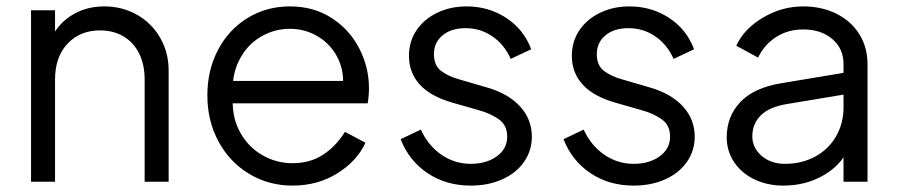

<svg xmlns="http://www.w3.org/2000/svg" viewBox="-20 -568 2808 600"><path d="M77 -536H152V-432L135 -436Q155 -488 200.5 -518Q246 -548 306 -548Q362 -548 408 -522Q454 -496 480.5 -450Q507 -404 507 -348V0H432V-319Q432 -367 414.5 -401.5Q397 -436 365.5 -454.5Q334 -473 293 -473Q230 -473 191 -431.5Q152 -390 152 -319V0H77Z M628 -270Q628 -349 661.5 -412.5Q695 -476 754 -512Q813 -548 886 -548Q960 -548 1016 -512Q1072 -476 1102.5 -417Q1133 -358 1133 -293Q1133 -268 1129 -245H676V-315H1086L1050 -285Q1058 -338 1037.5 -382.5Q1017 -427 976 -452.5Q935 -478 886 -478Q836 -478 793 -452Q750 -426 726.5 -378Q703 -330 708 -269Q703 -207 728 -159Q753 -111 797.5 -84.5Q842 -58 894 -58Q949 -58 989.5 -84.5Q1030 -111 1058 -156L1122 -122Q1096 -65 1034.5 -26.5Q973 12 894 12Q820 12 759 -24.5Q698 -61 663 -125.5Q628 -190 628 -270Z M1232 -133 1295 -163Q1318 -113 1359.5 -84.5Q1401 -56 1451 -56Q1500 -56 1532.5 -79.5Q1565 -103 1565 -141Q1565 -177 1538.5 -195.5Q1512 -214 1475 -224L1398 -246Q1326 -266 1292 -303.5Q1258 -341 1258 -393Q1258 -439 1282 -474Q1306 -509 1347 -528.5Q1388 -548 1438 -548Q1507 -548 1562 -512Q1617 -476 1640 -414L1576 -384Q1556 -429 1518.5 -454.5Q1481 -480 1435 -480Q1390 -480 1363 -457.5Q1336 -435 1336 -399Q1336 -363 1359 -346Q1382 -329 1415 -320L1504 -294Q1569 -275 1605.5 -235Q1642 -195 1642 -141Q1642 -97 1617.5 -62Q1593 -27 1549.5 -7.5Q1506 12 1451 12Q1374 12 1316 -27Q1258 -66 1232 -133Z M1741 -133 1804 -163Q1827 -113 1868.5 -84.5Q1910 -56 1960 -56Q2009 -56 2041.5 -79.5Q2074 -103 2074 -141Q2074 -177 2047.5 -195.5Q2021 -214 1984 -224L1907 -246Q1835 -266 1801 -303.5Q1767 -341 1767 -393Q1767 -439 1791 -474Q1815 -509 1856 -528.5Q1897 -548 1947 -548Q2016 -548 2071 -512Q2126 -476 2149 -414L2085 -384Q2065 -429 2027.5 -454.5Q1990 -480 1944 -480Q1899 -480 1872 -457.5Q1845 -435 1845 -399Q1845 -363 1868 -346Q1891 -329 1924 -320L2013 -294Q2078 -275 2114.5 -235Q2151 -195 2151 -141Q2151 -97 2126.5 -62Q2102 -27 2058.5 -7.5Q2015 12 1960 12Q1883 12 1825 -27Q1767 -66 1741 -133Z M2251 -139Q2251 -204 2293.5 -249Q2336 -294 2422 -308L2632 -343V-275L2440 -243Q2384 -234 2357.5 -207.5Q2331 -181 2331 -142Q2331 -106 2360 -81Q2389 -56 2433 -56Q2486 -56 2528 -79Q2570 -102 2593 -142.5Q2616 -183 2616 -232V-368Q2616 -416 2581 -446Q2546 -476 2490 -476Q2442 -476 2405 -452Q2368 -428 2349 -388L2281 -425Q2304 -477 2363.5 -512.5Q2423 -548 2490 -548Q2548 -548 2594 -525Q2640 -502 2665.5 -461Q2691 -420 2691 -368V0H2616V-107L2627 -96Q2605 -49 2550.5 -18.5Q2496 12 2428 12Q2378 12 2337.5 -7.5Q2297 -27 2274 -61.5Q2251 -96 2251 -139Z"/></svg>

Font: Trafiko Sans Variable
Style: Regular
Weight: 400
Designer: Gumpita Rahayu / Trafiko
Foundry: Tokotype / Trafiko
Version: Version 0.001;FEAKit 1.0